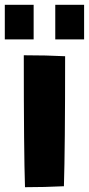

<svg xmlns="http://www.w3.org/2000/svg" viewBox="-49 -777 370 799"><path d="M50 -547Q146 -547 222 -543Q222 -162 217 -2Q136 2 55 2Q50 -145 50 -547ZM-29 -757H91V-613H-29ZM181 -757H301V-613H181Z"/></svg>

Font: Otomanopee
Style: Regular
Weight: 400
Designer: Das Ende der Wildnis
Foundry: Gutenberg Labo
Version: Version 3.000